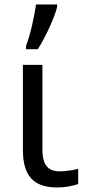

<svg xmlns="http://www.w3.org/2000/svg" viewBox="-20 -825 386 855"><path d="M95.7 -606H148.4C166.5 -634.8 184.6 -668 201.7 -706.1C218.8 -744.1 229.5 -773.4 234.4 -793.9V-805.2H140.6C137.2 -781.2 131.3 -751 123 -713.4C114.3 -675.8 105 -644.5 95.7 -620.1ZM82 -536.1V-157.2C82 -45.4 127 9.8 233.9 9.8C251.5 9.8 269.5 8.3 287.6 4.9C305.7 1.5 319.3 -2 328.1 -5.9V-73.2C319.8 -70.8 307.6 -68.4 291.5 -65.9C275.4 -63.5 260.3 -62 246.1 -62C191.4 -62 168.9 -93.8 168.9 -158.2V-536.1Z"/></svg>

Font: Noto Reveo Sans
Style: Regular
Weight: 400
Designer: Monotype Design team
Foundry: Monotype Imaging Inc.
Version: Version 1.04